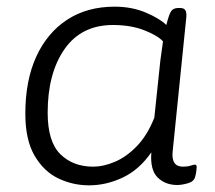

<svg xmlns="http://www.w3.org/2000/svg" viewBox="-20 -549 645 576"><path d="M247 7Q199 7 155.5 -13.5Q112 -34 84 -81.5Q56 -129 56 -208Q56 -307 88.5 -378.5Q121 -450 181 -489.5Q241 -529 324 -529Q376 -529 418 -511Q460 -493 479 -474Q487 -506 493.5 -515.5Q500 -525 515 -525H520Q532 -525 536 -518.5Q540 -512 539 -498L498 -95Q493 -49 529 -49Q543 -49 551.5 -52Q560 -55 565 -55Q570 -55 570 -48Q570 -45 569 -36Q568 -27 565 -17Q561 -4 543 1Q525 6 512 6Q476 6 453 -16.5Q430 -39 434 -92Q398 -40 348.5 -16.5Q299 7 247 7ZM260 -49Q290 -49 324.5 -63.5Q359 -78 390.5 -110.5Q422 -143 443 -196L461 -367Q463 -380 465 -396Q467 -412 469 -425Q452 -443 412 -458.5Q372 -474 319 -474Q224 -474 173.5 -401.5Q123 -329 123 -211Q123 -124 161 -86.5Q199 -49 260 -49Z"/></svg>

Font: Asap Semi Expanded Semi Expanded Light
Style: Italic
Weight: 300
Width: 6
Italic angle: -6°
Designer: Pablo Cosgaya
Foundry: Omnibus-Type
Version: Version 3.001; ttfautohint (v1.8.4.7-5d5b)